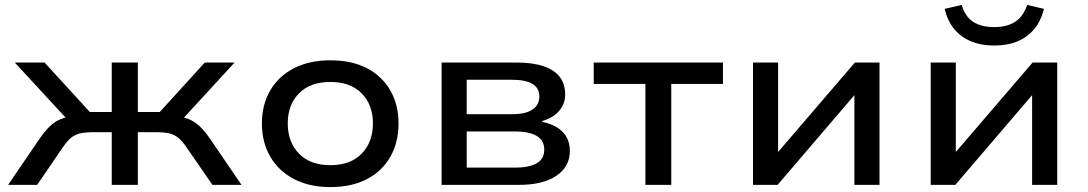

<svg xmlns="http://www.w3.org/2000/svg" viewBox="-20 -751 4419 780"><path d="M13 0 139 -185Q162 -218 182 -237.5Q202 -257 226.5 -267Q251 -277 286 -279L267 -251L40 -497H161L345 -296H434V-497H540V-296H629L812 -497H933L707 -251L687 -279Q721 -277 744.5 -268Q768 -259 789 -240Q810 -221 835 -185L961 0H843L736 -155Q720 -178 704.5 -191Q689 -204 668 -209Q647 -214 613 -214H540V0H434V-214H361Q327 -214 305.5 -209Q284 -204 268.5 -191Q253 -178 237 -155L131 0Z M1322 9Q1237 9 1174.5 -23.5Q1112 -56 1078 -114.5Q1044 -173 1044 -249Q1044 -326 1078 -384Q1112 -442 1174.5 -474Q1237 -506 1322 -506Q1409 -506 1470.5 -474Q1532 -442 1565.5 -384Q1599 -326 1599 -249Q1599 -173 1566 -114.5Q1533 -56 1471 -23.5Q1409 9 1322 9ZM1322 -80Q1404 -80 1449.5 -127Q1495 -174 1495 -250Q1495 -325 1449.5 -371.5Q1404 -418 1322 -418Q1240 -418 1194.5 -371.5Q1149 -325 1149 -250Q1149 -174 1194.5 -127Q1240 -80 1322 -80Z M1774 0V-497H2078Q2144 -497 2188 -482Q2232 -467 2254 -438.5Q2276 -410 2276 -367Q2276 -329 2251.5 -300.5Q2227 -272 2182 -259L2183 -256Q2221 -248 2246 -231.5Q2271 -215 2283 -191.5Q2295 -168 2295 -138Q2295 -74 2240.5 -37Q2186 0 2089 0ZM1876 -70H2073Q2129 -70 2160 -87.5Q2191 -105 2191 -143Q2191 -181 2160 -199Q2129 -217 2073 -217H1876ZM1876 -287H2061Q2114 -287 2142.5 -305.5Q2171 -324 2171 -359Q2171 -394 2142.5 -410.5Q2114 -427 2061 -427H1876Z M2602 0V-410H2392V-497H2917V-410H2707V0Z M3039 0V-497H3141V-130H3138L3453 -497H3553V0H3451V-368H3454L3139 0Z M3761 0V-497H3863V-130H3860L4175 -497H4275V0H4173V-368H4176L3861 0ZM4019 -566Q3966 -566 3925 -583Q3884 -600 3856.5 -633Q3829 -666 3818 -715L3887 -731Q3900 -685 3932.5 -663Q3965 -641 4019 -641Q4071 -641 4104 -662.5Q4137 -684 4153 -731L4221 -715Q4209 -666 4181.5 -633Q4154 -600 4113.5 -583Q4073 -566 4019 -566Z"/></svg>

Font: Nunito Sans 7pt SemiExpanded Medium
Style: Regular
Weight: 500
Width: 6
Designer: Vernon Adams
Foundry: Vernon Adams
Version: Version 3.101;gftools[0.9.27]